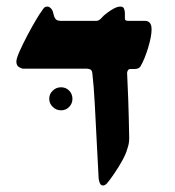

<svg xmlns="http://www.w3.org/2000/svg" viewBox="-20 -548 538 590"><path d="M296.9 22Q290 22 287.1 15.4Q284.2 8.8 283.2 1Q280.3 -50.3 277.3 -111.3Q274.4 -172.4 271.2 -229.2Q268.1 -286.1 263.7 -323.7Q262.2 -333.5 256.1 -335.2Q250 -336.9 247.6 -336.9H52.7Q46.4 -336.9 38.3 -341.8Q30.3 -346.7 30.3 -358.9Q30.3 -368.2 40.3 -390.6Q50.3 -413.1 64.2 -439.5Q78.1 -465.8 90.8 -487.1Q103.5 -508.3 108.9 -515.1Q112.8 -521.5 116.2 -524.7Q119.6 -527.8 125.5 -527.8Q129.9 -527.8 133.3 -525.1Q136.7 -522.5 138.7 -520Q143.1 -513.2 144.5 -504.6Q146 -496.1 150.4 -490Q154.8 -483.9 167.5 -483.9H275.9Q284.2 -483.9 291.3 -492.2Q298.3 -500.5 309.1 -508.3Q317.9 -515.1 329.3 -521.5Q340.8 -527.8 350.1 -527.8Q358.9 -527.8 361.3 -521Q363.8 -514.2 363.8 -507.8V-490.2Q363.8 -483.9 374 -483.9H426.3Q434.6 -483.9 440.2 -477.8Q445.8 -471.7 445.8 -457.5Q445.8 -436.5 435.3 -401.6Q424.8 -366.7 411.6 -343.8Q406.7 -335.9 392.6 -335.9H380.9Q375 -335.9 372.8 -331.5Q370.6 -327.1 370.6 -323.7Q373 -273.9 374 -243.4Q375 -212.9 375.7 -187Q376.5 -161.1 377 -125Q377 -116.7 376 -109.1Q375 -101.6 371.1 -90.3Q367.2 -75.2 355.5 -54.2Q343.8 -33.2 330.6 -13.9Q317.4 5.4 308.6 15.6Q302.2 22 296.9 22ZM167.5 -209Q152.8 -209 142.1 -219.5Q131.3 -230 131.3 -244.1Q131.3 -259.3 142.1 -269.5Q152.8 -279.8 167.5 -279.8Q182.6 -279.8 192.6 -269.5Q202.6 -259.3 202.6 -244.1Q202.6 -230 192.6 -219.5Q182.6 -209 167.5 -209Z"/></svg>

Font: David Libre
Style: Bold
Weight: 700
Designer: Ismar David, J. Victor Gaultney, Annie Olsen and Meir Sadan
Foundry: Monotype Imaging Inc. & SIL International
Version: Version 1.100; ttfautohint (v1.8.4.7-5d5b)